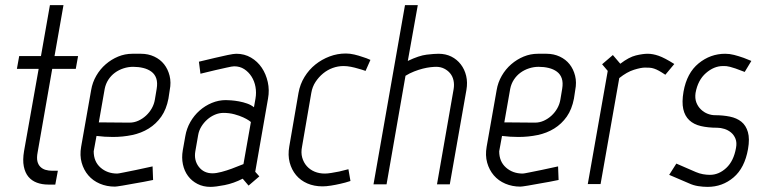

<svg xmlns="http://www.w3.org/2000/svg" viewBox="-20 -720 2996 750"><path d="M74 -130 131 -451H46L55 -501H140L175 -700H228L193 -501H285L276 -451H184L127 -125Q123 -104 126 -90.5Q129 -77 137.5 -68.5Q146 -60 158 -56.5Q170 -53 184 -53H206L196 1H169Q144 1 124 -6.5Q104 -14 91 -29.5Q78 -45 73 -70Q68 -95 74 -130Z M484 -241H486Q504 -241 520.5 -248.5Q537 -256 550.5 -268.5Q564 -281 573 -297Q582 -313 585 -331L592 -373Q596 -397 590.5 -413.5Q585 -430 571.5 -440Q558 -450 539.5 -454.5Q521 -459 500 -459Q481 -459 462.5 -453Q444 -447 429 -436Q414 -425 403.5 -409Q393 -393 389 -373L366 -242ZM336 -368Q341 -398 356 -424Q371 -450 393 -469Q415 -488 441.5 -499Q468 -510 497 -510H531Q559 -510 582.5 -499Q606 -488 621 -469Q636 -450 642.5 -424Q649 -398 643 -368L638 -335Q630 -293 610 -264.5Q590 -236 561 -218Q532 -200 496 -192.5Q460 -185 421 -185Q405 -185 389 -186Q373 -187 357 -189L346 -129Q346 -89 372.5 -65.5Q399 -42 438 -42Q442 -42 464 -46.5Q486 -51 511 -56Q540 -62 576 -70L578 -17Q540 -9 509 -4Q483 1 458.5 5Q434 9 429 9Q397 9 370 -2.5Q343 -14 325 -35Q307 -56 299 -84.5Q291 -113 297 -147Z M960 -243Q960 -244 952 -249.5Q944 -255 930 -261.5Q916 -268 896 -273.5Q876 -279 853 -279Q836 -279 819.5 -272Q803 -265 789.5 -253Q776 -241 766.5 -225.5Q757 -210 754 -192L743 -129Q737 -94 756.5 -68.5Q776 -43 810 -43Q825 -43 845.5 -48.5Q866 -54 885 -61Q907 -69 931 -79ZM977 -49 993 -31 951 5 928 -22Q893 -4 857.5 3Q822 10 802 10Q774 10 751.5 -1.5Q729 -13 714.5 -32.5Q700 -52 694.5 -78Q689 -104 694 -133L704 -189Q709 -218 723.5 -243.5Q738 -269 759.5 -288Q781 -307 807.5 -318Q834 -329 862 -329Q869 -329 883 -328Q897 -327 913.5 -324Q930 -321 945.5 -315.5Q961 -310 972 -301L978 -335Q982 -358 978 -380.5Q974 -403 962.5 -421Q951 -439 934 -450Q917 -461 895 -461Q887 -461 865.5 -456Q844 -451 821 -446Q794 -440 763 -432L757 -479Q791 -487 820 -494Q845 -500 869 -505Q893 -510 903 -510Q935 -510 960.5 -495Q986 -480 1002.5 -455.5Q1019 -431 1026 -399.5Q1033 -368 1027 -335Z M1160 -148Q1155 -124 1160.5 -104.5Q1166 -85 1178.5 -71Q1191 -57 1209 -49.5Q1227 -42 1249 -42Q1259 -42 1274.5 -44.5Q1290 -47 1305 -50Q1323 -54 1341 -59L1349 -13Q1328 -6 1309 -2Q1292 2 1273 5Q1254 8 1240 8Q1207 8 1180.5 -3.5Q1154 -15 1136.5 -36Q1119 -57 1111.5 -85.5Q1104 -114 1110 -148L1146 -357Q1152 -391 1169.5 -419.5Q1187 -448 1212 -468Q1237 -488 1267.5 -499.5Q1298 -511 1331 -511Q1347 -511 1364 -507Q1381 -503 1395 -498Q1412 -493 1427 -486L1408 -443Q1394 -448 1379 -452Q1366 -456 1351 -459Q1336 -462 1322 -462Q1300 -462 1279.5 -454.5Q1259 -447 1242 -433Q1225 -419 1212.5 -400Q1200 -381 1196 -357Z M1687 0 1752 -372Q1755 -390 1751.5 -406Q1748 -422 1738.5 -433.5Q1729 -445 1715 -452Q1701 -459 1684 -459Q1675 -459 1661.5 -457.5Q1648 -456 1632 -452Q1616 -448 1598 -441Q1580 -434 1564 -424L1490 0H1439L1562 -700H1612L1573 -482Q1617 -503 1646.5 -506.5Q1676 -510 1693 -510Q1721 -510 1743 -499Q1765 -488 1780 -468.5Q1795 -449 1801 -423.5Q1807 -398 1802 -369L1737 0Z M2068 -241H2070Q2088 -241 2104.5 -248.5Q2121 -256 2134.5 -268.5Q2148 -281 2157 -297Q2166 -313 2169 -331L2176 -373Q2180 -397 2174.5 -413.5Q2169 -430 2155.5 -440Q2142 -450 2123.5 -454.5Q2105 -459 2084 -459Q2065 -459 2046.5 -453Q2028 -447 2013 -436Q1998 -425 1987.5 -409Q1977 -393 1973 -373L1950 -242ZM1920 -368Q1925 -398 1940 -424Q1955 -450 1977 -469Q1999 -488 2025.5 -499Q2052 -510 2081 -510H2115Q2143 -510 2166.5 -499Q2190 -488 2205 -469Q2220 -450 2226.5 -424Q2233 -398 2227 -368L2222 -335Q2214 -293 2194 -264.5Q2174 -236 2145 -218Q2116 -200 2080 -192.5Q2044 -185 2005 -185Q1989 -185 1973 -186Q1957 -187 1941 -189L1930 -129Q1930 -89 1956.5 -65.5Q1983 -42 2022 -42Q2026 -42 2048 -46.5Q2070 -51 2095 -56Q2124 -62 2160 -70L2162 -17Q2124 -9 2093 -4Q2067 1 2042.5 5Q2018 9 2013 9Q1981 9 1954 -2.5Q1927 -14 1909 -35Q1891 -56 1883 -84.5Q1875 -113 1881 -147Z M2614 -470 2579 -428Q2564 -438 2554 -443.5Q2544 -449 2535 -452Q2526 -455 2517.5 -455.5Q2509 -456 2499 -456Q2484 -456 2456.5 -447.5Q2429 -439 2399 -415L2326 -1H2276L2354 -443L2332 -469L2374 -505L2403 -471Q2437 -497 2464 -503.5Q2491 -510 2510 -510Q2530 -510 2553 -502Q2576 -494 2614 -470Z M2902 -138Q2889 -64 2845.5 -27Q2802 10 2744 10Q2726 10 2707 7Q2688 4 2671 -4L2594 -37L2622 -81L2698 -48Q2712 -42 2726 -39.5Q2740 -37 2753 -37Q2788 -37 2817 -64Q2846 -91 2855 -142Q2859 -163 2853 -178Q2847 -193 2835.5 -202.5Q2824 -212 2809.5 -216.5Q2795 -221 2782 -221Q2746 -221 2718 -227.5Q2690 -234 2672.5 -250.5Q2655 -267 2649 -294Q2643 -321 2650 -362Q2663 -435 2709 -472.5Q2755 -510 2813 -510Q2830 -510 2847.5 -505.5Q2865 -501 2885 -494L2915 -482L2889 -439Q2866 -448 2853 -452.5Q2840 -457 2831.5 -459Q2823 -461 2818.5 -461.5Q2814 -462 2809 -462H2804Q2769 -462 2737.5 -434.5Q2706 -407 2697 -357Q2694 -336 2700 -320Q2706 -304 2718 -292.5Q2730 -281 2744.5 -275.5Q2759 -270 2773 -270Q2804 -270 2831 -264.5Q2858 -259 2876 -244.5Q2894 -230 2901.5 -204Q2909 -178 2902 -138Z"/></svg>

Font: Marvel
Style: Italic
Weight: 400
Italic angle: -12°
Designer: Carolina Trebol
Foundry: Carolina Trebol
Version: Version 1.001